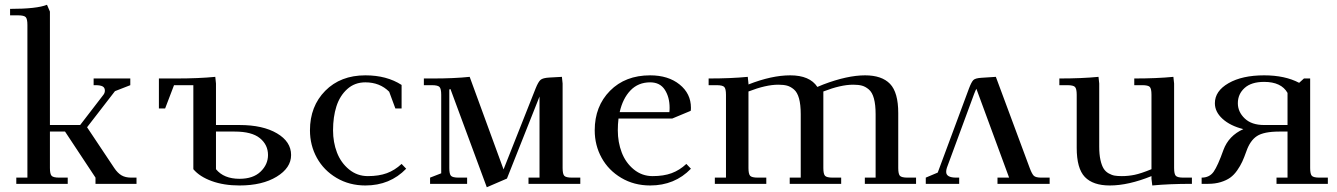

<svg xmlns="http://www.w3.org/2000/svg" viewBox="-20 -766 5572 800"><path d="M22 -702.1V-729Q133.8 -729 175.8 -746.1L188 -717.8V-245.1H314L410.2 -370.1Q417 -378.4 417 -388.2Q417 -400.9 407.5 -406Q397.9 -411.1 377.9 -411.1H370.1V-439H522.9V-411.1L459 -386.2L342.8 -235.8L456.1 -65.9Q470.2 -44.9 486.3 -35.4Q502.4 -25.9 526.9 -25.9H548.8V0H377.9V-25.9L251 -217.8H188V-65.9Q188 -41 195.1 -33.4Q202.1 -25.9 227.1 -25.9H262.2V0H47.9V-25.9H94.2V-662.1Q94.2 -687 87.2 -694.6Q80.1 -702.1 55.2 -702.1Z M642.1 -314V-439H713.9Q807.1 -439 877 -445.8L879.9 -418V-245.1H978Q1075.2 -245.1 1134 -210.4Q1192.9 -175.8 1192.9 -120.1Q1192.9 -66.4 1132.8 -29.8Q1072.8 6.8 978 6.8Q912.6 6.8 862.3 -11.5Q812 -29.8 785.6 -61V-411.1H705.1L668 -314ZM879.9 -61Q912.6 -21 978 -21Q1034.7 -21 1065.7 -50.8Q1096.7 -80.6 1096.7 -120.1Q1096.7 -162.6 1063 -190.2Q1029.3 -217.8 958 -217.8H879.9Z M1271.5 -223.1Q1271.5 -323.2 1335.2 -387.7Q1398.9 -452.1 1502.4 -452.1Q1591.3 -452.1 1653.3 -412.1V-314H1627.4L1601.6 -383.8Q1562.5 -422.9 1502.4 -422.9Q1458 -422.9 1427 -395Q1396 -367.2 1381.8 -323Q1367.7 -278.8 1367.7 -223.1Q1367.7 -173.3 1384 -130.6Q1400.4 -87.9 1434.3 -60.1Q1468.3 -32.2 1512.7 -32.2Q1558.6 -32.2 1591.8 -44.4Q1625 -56.6 1653.3 -83L1672.4 -63Q1605 6.8 1502.4 6.8Q1435.5 6.8 1382.3 -24.7Q1329.1 -56.2 1300.3 -108.4Q1271.5 -160.6 1271.5 -223.1Z M1746.1 -411.1V-439H1784.2Q1872.1 -439 1937 -445.8L2078.1 -60.1L2211.9 -397.9Q2222.7 -424.8 2232.2 -433.1Q2241.7 -441.4 2269 -442.9L2321.3 -445.8L2324.2 -418V-65.9Q2324.2 -41 2331.3 -33.4Q2338.4 -25.9 2363.3 -25.9H2397.9V0H2182.1V-25.9H2228V-363.8L2092.3 -22L2008.3 14.2L1856.9 -395L1852.1 -393.1V-65.9Q1852.1 -41 1859.1 -33.4Q1866.2 -25.9 1891.1 -25.9H1926.3V0H1772V-25.9L1818.4 -43.9V-371.1Q1818.4 -396 1811.3 -403.6Q1804.2 -411.1 1779.3 -411.1Z M2458 -223.1Q2458 -323.2 2521.7 -387.7Q2585.4 -452.1 2689 -452.1Q2764.2 -452.1 2811.5 -414.1Q2858.9 -376 2858.9 -316.9Q2858.9 -308.1 2857.9 -304.2L2780.8 -272H2557.1Q2554.2 -247.6 2554.2 -223.1Q2554.2 -173.3 2570.6 -130.6Q2586.9 -87.9 2620.8 -60.1Q2654.8 -32.2 2699.2 -32.2Q2745.1 -32.2 2778.3 -44.4Q2811.5 -56.6 2839.8 -83L2858.9 -63Q2791.5 6.8 2689 6.8Q2622.1 6.8 2568.8 -24.7Q2515.6 -56.2 2486.8 -108.4Q2458 -160.6 2458 -223.1ZM2562 -298.8H2769Q2770 -304.7 2770 -316.9Q2770 -361.3 2750 -392.1Q2730 -422.9 2689 -422.9Q2639.2 -422.9 2606.9 -389.2Q2574.7 -355.5 2562 -298.8Z M2932.6 -411.1V-439Q3025.9 -439 3095.7 -445.8L3098.6 -418V-414.1Q3195.3 -452.1 3272.5 -452.1Q3354 -452.1 3385.7 -403.8L3410.6 -414.1Q3510.7 -452.1 3584.5 -452.1Q3654.3 -452.1 3688.5 -416.5Q3722.7 -380.9 3722.7 -294.9V-65.9Q3722.7 -41 3729.7 -33.4Q3736.8 -25.9 3761.7 -25.9H3796.9V0H3583.5V-25.9H3628.4V-290Q3628.4 -330.1 3621.3 -355.7Q3614.3 -381.3 3600.1 -393.3Q3585.9 -405.3 3571.3 -409.2Q3556.6 -413.1 3534.7 -413.1Q3483.4 -413.1 3410.6 -384.8V-65.9Q3410.6 -41 3417.7 -33.4Q3424.8 -25.9 3449.7 -25.9H3484.9V0H3270.5V-25.9H3316.4V-290Q3316.4 -330.1 3309.3 -355.7Q3302.2 -381.3 3288.1 -393.3Q3273.9 -405.3 3259.3 -409.2Q3244.6 -413.1 3222.7 -413.1Q3171.4 -413.1 3098.6 -384.8V-65.9Q3098.6 -41 3105.7 -33.4Q3112.8 -25.9 3137.7 -25.9H3172.9V0H2958.5V-25.9H3004.9V-371.1Q3004.9 -396 2997.8 -403.6Q2990.7 -411.1 2965.8 -411.1Z M3837.4 0V-25.9L3887.2 -46.9L4017.6 -397.9Q4027.8 -424.8 4035.9 -432.6Q4043.9 -440.4 4069.3 -441.9L4129.4 -445.8L4270.5 -65.9Q4279.8 -41 4287.8 -33.4Q4295.9 -25.9 4319.3 -25.9H4353.5V0H4136.2V-25.9H4184.6L4048.3 -396Q4044.9 -390.6 4038.6 -374L3925.3 -66.9Q3922.4 -58.1 3922.4 -49.8Q3922.4 -25.9 3964.4 -25.9H3976.6V0Z M4394 -411.1V-439Q4487.3 -439 4557.1 -445.8L4560.1 -418V-154.8Q4560.1 -122.6 4565.2 -99.6Q4570.3 -76.7 4578.4 -63.7Q4586.4 -50.8 4599.6 -43.5Q4612.8 -36.1 4624.8 -34.2Q4636.7 -32.2 4654.3 -32.2Q4681.2 -32.2 4707.5 -37.6Q4733.9 -43 4777.8 -61V-371.1Q4777.8 -396.5 4770.8 -403.8Q4763.7 -411.1 4739.3 -411.1H4706.1V-439Q4799.3 -439 4869.1 -445.8L4872.1 -418V-65.9Q4872.1 -41 4879.2 -33.4Q4886.2 -25.9 4911.1 -25.9H4946.3V0Q4851.6 0 4781.2 6.8L4777.8 -21V-32.2Q4681.6 6.8 4604 6.8Q4534.2 6.8 4500.2 -28.6Q4466.3 -64 4466.3 -149.9V-371.1Q4466.3 -396 4459.2 -403.6Q4452.1 -411.1 4427.2 -411.1Z M4986.8 0V-25.9Q5019.5 -25.9 5036.9 -50.5Q5054.2 -75.2 5077.6 -141.1Q5099.6 -200.7 5160.6 -228Q5106 -241.7 5074 -270.8Q5042 -299.8 5042 -335.9Q5042 -386.7 5098.9 -419.4Q5155.8 -452.1 5247.1 -452.1Q5334 -452.1 5393.1 -420.9L5413.1 -439H5439V-65.9Q5439 -41 5446 -33.4Q5453.1 -25.9 5478 -25.9H5512.7V0H5298.8V-25.9H5344.7V-217.8H5310.1Q5246.1 -217.8 5217.3 -199Q5188.5 -180.2 5172.9 -134.8Q5164.1 -109.9 5156 -92.3Q5147.9 -74.7 5134.8 -55.9Q5121.6 -37.1 5106 -25.9Q5090.3 -14.6 5066.7 -7.3Q5043 0 5013.7 0ZM5137.7 -335.9Q5137.7 -299.8 5166.3 -272.5Q5194.8 -245.1 5247.1 -245.1H5344.7V-378.9Q5318.8 -424.8 5247.1 -424.8Q5193.8 -424.8 5165.8 -399.4Q5137.7 -374 5137.7 -335.9Z"/></svg>

Font: Dihjauti S
Style: Bold
Weight: 700
Designer: T. Christopher White
Version: Version 3.0.0